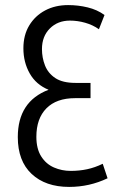

<svg xmlns="http://www.w3.org/2000/svg" viewBox="-20 -724 473 755"><path d="M252 11Q159 11 104.5 -40Q50 -91 50 -185Q50 -325 171 -371Q122 -391 97 -435Q72 -479 72 -534Q72 -586 95 -624Q118 -662 157.5 -683Q197 -704 248 -704Q287 -704 324.5 -695Q362 -686 391 -665L369 -609Q345 -626 315 -634.5Q285 -643 255 -643Q207 -643 176 -612Q145 -581 145 -531Q145 -497 157 -466.5Q169 -436 197.5 -417Q226 -398 277 -398H336V-338H275Q202 -338 162.5 -298Q123 -258 123 -186Q123 -139 142 -109Q161 -79 192 -65.5Q223 -52 258 -52Q292 -52 322.5 -58.5Q353 -65 384 -80L403 -23Q332 11 252 11Z"/></svg>

Font: Ubuntu Sans Condensed
Style: Regular
Weight: 400
Width: 3
Designer: Dalton Maag Ltd
Foundry: Dalton Maag Ltd
Version: Version 1.006; ttfautohint (v1.8.4.7-5d5b)